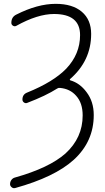

<svg xmlns="http://www.w3.org/2000/svg" viewBox="-20 -784 554 1015"><path d="M274.4 -763.7Q363.3 -763.7 412.6 -721.7Q461.9 -679.7 461.9 -604.5Q461.9 -462.9 350.6 -366.2Q348.6 -364.3 349.1 -362.3Q349.6 -360.4 351.6 -359.4Q402.3 -344.7 437.5 -296.9Q475.6 -247.1 475.6 -175.8Q475.6 -35.2 369.1 61.5Q268.6 152.3 60.5 210Q56.6 210.9 53.7 210.9Q47.9 210.9 42 206.1Q33.2 199.2 33.2 189.5Q33.2 176.8 40.5 167Q47.9 157.2 59.6 154.3Q240.2 103.5 326.2 27.3Q417 -55.7 417 -173.8Q417 -239.3 382.8 -277.3Q350.6 -314.5 296.9 -319.3Q289.1 -320.3 283.2 -316.4Q221.7 -277.3 124 -240.2Q115.2 -236.3 106.9 -242.2Q98.6 -248 98.6 -257.8Q98.6 -285.2 124 -294.9Q261.7 -350.6 330.1 -420.9Q403.3 -498 403.3 -598.6Q403.3 -710 265.6 -710Q178.7 -710 66.4 -647.5Q57.6 -642.6 48.8 -647.9Q40 -653.3 40 -663.1Q40 -694.3 66.4 -707Q178.7 -763.7 274.4 -763.7Z"/></svg>

Font: Gen Jyuu Gothic Light
Style: Regular
Weight: 200
Designer: [Source Han Sans]
Ryoko NISHIZUKA  (kana & ideographs); Paul D. Hunt (Latin, Greek & Cyrillic); Wenlong ZHANG  (bopomofo
Version: Version 1.002.20150607